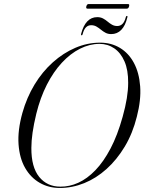

<svg xmlns="http://www.w3.org/2000/svg" viewBox="-20 -922 716 952"><path d="M476.5 -710.5Q531.5 -710.5 574.8 -684.5Q618 -658.5 644 -610Q670 -561.5 675 -494Q680 -426.5 658.5 -343.5Q638 -261 598.8 -195.5Q559.5 -130 508.2 -84Q457 -38 397.8 -14Q338.5 10 276.5 10Q221.5 10 177 -15.5Q132.5 -41 104.8 -89Q77 -137 72 -206.2Q67 -275.5 91 -362Q112.5 -438.5 151.2 -502.5Q190 -566.5 242 -613Q294 -659.5 353.8 -685Q413.5 -710.5 476.5 -710.5ZM279.5 3.5Q324.5 4 368.5 -16Q412.5 -36 453 -78Q493.5 -120 528 -185.5Q562.5 -251 588 -342.5Q602 -392.5 608.8 -434.5Q615.5 -476.5 615.5 -511Q616 -575 597.2 -617.8Q578.5 -660.5 546.2 -682.5Q514 -704.5 473.5 -704.5Q424.5 -704.5 376.8 -680.5Q329 -656.5 287 -611.2Q245 -566 212.2 -501.8Q179.5 -437.5 160 -358Q147.5 -306.5 141.5 -264.5Q135.5 -222.5 135.5 -188.5Q135 -93.5 174.2 -45Q213.5 3.5 279.5 3.5ZM531.5 -753Q515.5 -753 503.2 -759.5Q491 -766 480.5 -774.8Q470 -783.5 458.5 -790.2Q447 -797 432 -797Q401 -797 390 -753.5Q388.5 -747 385 -747Q380.5 -747 382 -753.5Q393 -795.5 413 -816.2Q433 -837 462 -837Q478.5 -837 490.8 -830.5Q503 -824 513.5 -815Q524 -806 535.5 -799.5Q547 -793 561.5 -793Q592.5 -793 603.5 -836Q605 -843 609.5 -843Q613.5 -843 611.5 -836Q601.5 -794.5 581.2 -773.8Q561 -753 531.5 -753ZM408 -890.5Q410 -897 412.8 -899.5Q415.5 -902 420 -902H613.5Q618.5 -902 620 -899.8Q621.5 -897.5 620 -890.5Q618.5 -884.5 615.5 -881.8Q612.5 -879 607.5 -879H414.5Q410 -879 408.2 -881.5Q406.5 -884 408 -890.5Z"/></svg>

Font: Fraunces 120pt Light
Style: Italic
Weight: 300
Italic angle: -16°
Version: Version 1.000;[b76b70a41]